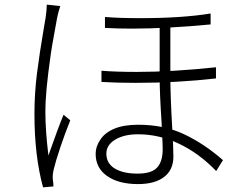

<svg xmlns="http://www.w3.org/2000/svg" viewBox="-20 -776 1040 825"><path d="M712 -449Q712 -363 720 -227Q725 -144 725 -103Q725 -46 685 -15.5Q645 15 573 15Q490 15 440.5 -19.5Q391 -54 391 -115Q391 -146 410 -174Q429 -205 470 -222.5Q511 -240 574 -240Q685 -240 771.5 -199Q858 -158 938 -88L909 -41Q836 -117 750 -158Q664 -199 573 -199Q513 -199 475 -176Q437 -153 437 -116Q437 -74 473 -52Q509 -30 571 -30Q632 -30 655.5 -56.5Q679 -83 679 -133Q679 -153 677 -192Q675 -231 674 -255Q666 -375 666 -446V-678H712ZM567 -467Q720 -467 908 -487V-439Q742 -420 563 -420Q480 -420 416 -424V-472Q480 -467 567 -467ZM584 -698Q762 -698 885 -718V-671Q696 -653 545 -653Q488 -653 431 -656V-703Q491 -698 584 -698ZM232 -727Q229 -717 225 -697L212 -625Q202 -571 198 -542Q186 -457 180.5 -399.5Q175 -342 175 -292Q175 -217 188 -108Q228 -222 253 -283L282 -259Q260 -205 239.5 -144Q219 -83 211 -49Q205 -25 207 -5L209 11Q209 21 210 25L165 29Q128 -106 128 -286Q128 -375 139 -461.5Q150 -548 168 -653L176 -700Q181 -735 181 -756L239 -750Z"/></svg>

Font: Merged Yaku Han JP Light
Style: Regular
Weight: 300
Designer: Ryoko NISHIZUKA 西塚涼子 (kana, bopomofo & ideographs); Paul D. Hunt (Latin, Greek & Cyrillic); Sandoll Communications 산돌커뮤니
Foundry: Adobe
Version: Version 2.004